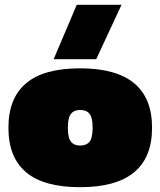

<svg xmlns="http://www.w3.org/2000/svg" viewBox="-20 -768 667 798"><path d="M203 -522 299 -748H485L380 -522ZM313 10Q162 10 88.5 -52Q15 -114 15 -237Q15 -360 88.5 -422Q162 -484 313 -484Q612 -484 612 -237Q612 10 313 10ZM313 -163Q339 -163 352 -179Q365 -195 365 -237Q365 -279 352 -295Q339 -311 313 -311Q288 -311 275 -295Q262 -279 262 -237Q262 -195 275 -179Q288 -163 313 -163Z"/></svg>

Font: Kanit Black
Style: Regular
Weight: 900
Designer: Katatrad Team
Foundry: CadsonDemak
Version: Version 2.000; ttfautohint (v1.8.3)